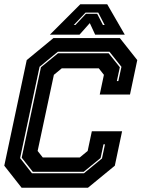

<svg xmlns="http://www.w3.org/2000/svg" viewBox="-20 -878 662 898"><path d="M81 0 0 -103 105 -597 230 -700H540.5L622 -597L588 -436H446.5L466 -528L442 -558.5H269L232 -528L156 -172L180 -141.5H353L390 -172L409.5 -264H551L517 -103L391.5 0ZM129.5 -67.5H372.5L457 -137L471 -203H464L450.5 -139L371.5 -74.5H133.5L81.5 -140.5L171.5 -563.5L251.5 -629H488L540.5 -563.5L526.5 -499H533.5L548 -565.5L492 -636H250.5L165 -565.5L74 -138.5ZM355.5 -858H481.5L563.5 -716H425L400 -770L352 -716H213.5ZM380 -819 325 -761H332.5L382 -813.5H434.5L461.5 -761H469.5L439.5 -819Z"/></svg>

Font: Tourney ExtraBold
Style: Italic
Weight: 800
Italic angle: -12°
Version: Version 1.015